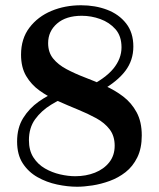

<svg xmlns="http://www.w3.org/2000/svg" viewBox="-20 -700 604 730"><path d="M273 10Q237 10 197 1.5Q157 -7 122.5 -26.5Q88 -46 66.5 -79Q45 -112 45 -162Q45 -214 68 -251Q91 -288 127 -313.5Q163 -339 202 -354L253 -340Q212 -325 174.5 -302Q137 -279 113.5 -246.5Q90 -214 90 -167Q90 -128 107 -101.5Q124 -75 151 -59.5Q178 -44 208.5 -37Q239 -30 266 -30Q307 -30 341 -43.5Q375 -57 395.5 -83Q416 -109 416 -146Q416 -183 397 -208Q378 -233 346 -250.5Q314 -268 276 -283.5Q238 -299 200 -316Q162 -333 130.5 -355.5Q99 -378 79.5 -411Q60 -444 60 -492Q60 -553 92 -595Q124 -637 175.5 -658.5Q227 -680 288 -680Q342 -680 387 -663Q432 -646 459.5 -611Q487 -576 487 -523Q487 -471 457 -431Q427 -391 366 -356L309 -366Q380 -401 411 -439Q442 -477 442 -520Q442 -563 419 -589Q396 -615 361.5 -627.5Q327 -640 291 -640Q231 -640 197 -610.5Q163 -581 163 -536Q163 -501 182 -477.5Q201 -454 233 -437Q265 -420 303 -405.5Q341 -391 379 -374Q417 -357 448.5 -333Q480 -309 499.5 -273Q519 -237 519 -185Q519 -136 502 -101.5Q485 -67 457.5 -45.5Q430 -24 397 -12Q364 0 331.5 5Q299 10 273 10Z"/></svg>

Font: Brygada 1918 SemiBold
Style: Regular
Weight: 600
Designer: Mateusz Machalski | Borys Kosmynka | Przemek Hoffer
Foundry: NIEPODLEGLA 2018
Version: Version 3.006